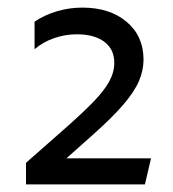

<svg xmlns="http://www.w3.org/2000/svg" viewBox="-20 -846 456 505"><path d="M48.4 -361V-417.8L149.9 -507.1Q196 -547.8 225 -577.5Q253.9 -607.2 267.3 -631.7Q280.6 -656.1 280.6 -681Q280.6 -716.5 254.4 -736.1Q228.2 -755.8 181.9 -755.8Q152.1 -755.8 122.9 -745.9Q93.8 -736 70.9 -716.5V-789.1Q98.2 -807.2 130.5 -816.6Q162.8 -826 196.6 -826Q269 -826 313.2 -788.5Q357.5 -751 357.5 -689.2Q357.5 -660.6 345.2 -632.2Q332.9 -603.8 303.1 -569.3Q273.4 -534.9 221.2 -488.8L154.6 -429.5H377.2L361.2 -361Z"/></svg>

Font: Geologica-Sharp
Style: Regular
Weight: 100
Designer: Sindre Bremnes, Frode Helland
Foundry: Monokrom Skriftforlag AS
Version: Version 1.010;gftools[0.9.28]